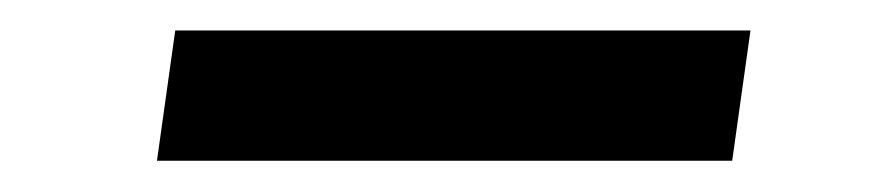

<svg xmlns="http://www.w3.org/2000/svg" viewBox="-20 -381 584 126"><path d="M472.5 -361 460.5 -275.5H83L95 -361Z"/></svg>

Font: Merriweather 28pt
Style: Bold Italic
Weight: 700
Italic angle: -7.8°
Version: Version 2.101